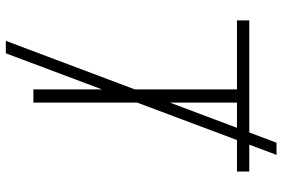

<svg xmlns="http://www.w3.org/2000/svg" viewBox="-172 -686 952 647"><g transform="rotate(90 303.5 -363.0)"><path d="M118.2 92.8 461.4 -819.3H502.4L160.2 92.8ZM49.3 -686V-727.5H558.6V-686H326.2V0H281.7V-686Z"/></g></svg>

Font: Inter Tight ExtraLight
Style: Regular
Weight: 250
Designer: Rasmus Andersson
Foundry: rsms
Version: Version 3.004